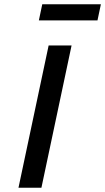

<svg xmlns="http://www.w3.org/2000/svg" viewBox="-20 -884 495 904"><path d="M209 -670 67 0H175L317 -670ZM163 -788H439L455 -864H179Z"/></svg>

Font: LT Wave Text Medium Italic
Style: Regular
Weight: 500
Designer: Daniel Lyons
Version: Version 2.5 (Glyphs App)